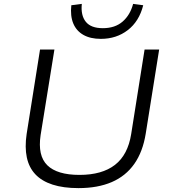

<svg xmlns="http://www.w3.org/2000/svg" viewBox="-20 -960 879 988"><path d="M384 8Q306 8 250.5 -10Q195 -28 162 -63Q129 -98 118 -150Q107 -202 117 -270L186 -705H260L189 -265Q173 -159 223.5 -109.5Q274 -60 389 -60Q505 -60 571.5 -111.5Q638 -163 655 -270L724 -705H799L730 -273Q715 -179 671 -116.5Q627 -54 555 -23Q483 8 384 8ZM499 -760Q445 -760 409 -780.5Q373 -801 357 -839.5Q341 -878 347 -933L401 -940Q395 -881 421.5 -848Q448 -815 509 -815Q572 -815 611 -849Q650 -883 665 -940L717 -933Q696 -850 637.5 -805Q579 -760 499 -760Z"/></svg>

Font: Nunito Sans 7pt SemiExpanded Light
Style: Italic
Weight: 300
Width: 6
Italic angle: -9°
Designer: Vernon Adams
Foundry: Vernon Adams
Version: Version 3.101;gftools[0.9.27]